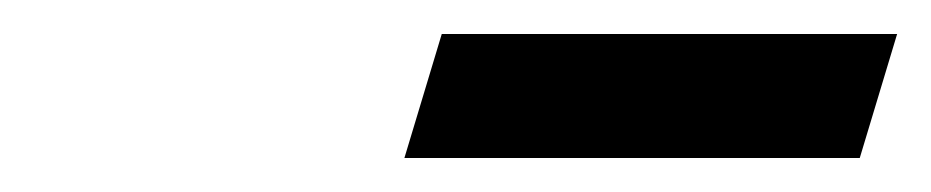

<svg xmlns="http://www.w3.org/2000/svg" viewBox="-20 -644 548 113"><path d="M218 -551 240 -624H508L486 -551Z"/></svg>

Font: Newsreader 16pt ExtraBold
Style: Italic
Weight: 800
Italic angle: -17°
Designer: Hugues Gentile
Foundry: Production Type
Version: Version 1.003; ttfautohint (v1.8.3)